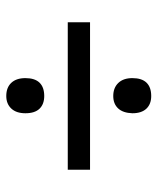

<svg xmlns="http://www.w3.org/2000/svg" viewBox="35 -709 502 612"><g transform="rotate(90 286.0 -403.0)"><path d="M51 -368V-439H521V-368ZM286 -172Q259 -172 244 -188Q229 -204 229 -233Q229 -263 243.5 -278Q258 -293 286 -293Q312 -293 326.5 -278Q341 -263 341 -233Q341 -204 326 -188Q311 -172 286 -172ZM286 -513Q260 -513 244.5 -529Q229 -545 229 -574Q229 -604 243.5 -619Q258 -634 286 -634Q312 -634 326.5 -618.5Q341 -603 341 -574Q340 -544 325.5 -528.5Q311 -513 286 -513Z"/></g></svg>

Font: Noto Sans Tamil UI
Style: Regular
Weight: 400
Designer: Jelle Bosma - Monotype Design Team
Foundry: Monotype Imaging Inc.
Version: Version 2.004